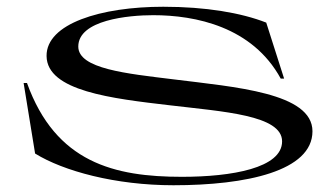

<svg xmlns="http://www.w3.org/2000/svg" viewBox="-20 -535 985 569"><path d="M494 14C710 14 906 -28 906 -146C906 -260 677 -277 493 -300C355 -317 212 -331 212 -397C212 -476 361 -490 434 -490C559 -490 728 -456 812 -302H822L769 -468C695 -497 590 -515 464 -515C279 -515 117 -465 118 -369C119 -265 312 -243 483 -223C642 -204 816 -194 816 -116C816 -37 667 -11 519 -11C319 -11 145 -53 60 -289H50L84 -80C168 -28 322 14 494 14Z"/></svg>

Font: Sprat Extended
Style: Regular
Weight: 400
Width: 9
Designer: Ethan Nakache
Foundry: Collletttivo
Version: Version 2.000;Glyphs 3.2 (3217)